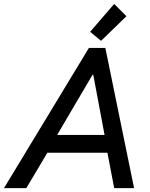

<svg xmlns="http://www.w3.org/2000/svg" viewBox="-62 -966 770 986"><path d="M-41.5 0 394.5 -719.7H479L626.5 0H524.4L484.4 -209L480 -246.1L417 -582H413.1L216.3 -247.1L196.3 -207L73.2 0ZM136.2 -181.6 154.8 -272.9H540.5L522.5 -181.6ZM457 -756.3 400.9 -802.7 524.4 -945.8 587.4 -882.8Z"/></svg>

Font: Reddit Sans Medium
Style: Italic
Weight: 500
Italic angle: -11.25°
Designer: Stephen Hutchings
Version: Version 1.013